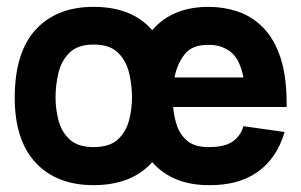

<svg xmlns="http://www.w3.org/2000/svg" viewBox="-20 -530 878 560"><path d="M253 10Q145 10 84 -55.5Q23 -121 23 -245Q23 -377 84 -443.5Q145 -510 253 -510Q365 -510 424 -442Q482 -510 589 -510Q632 -510 673 -496.5Q714 -483 747 -450Q780 -417 798.5 -360.5Q817 -304 816 -218H485Q487 -191 496 -164Q505 -137 526.5 -119Q548 -101 589 -101Q636 -101 659 -117.5Q682 -134 690 -162L810 -145Q788 -69 732 -29Q676 11 589 10Q483 10 424 -57Q364 10 253 10ZM253 -101Q300 -101 324 -123.5Q348 -146 356.5 -179.5Q365 -213 365 -245Q365 -282 356.5 -317.5Q348 -353 324 -376.5Q300 -400 253 -400Q207 -400 183 -376.5Q159 -353 150.5 -317.5Q142 -282 142 -245Q142 -213 150.5 -179.5Q159 -146 183 -123.5Q207 -101 253 -101ZM589 -399Q540 -400 518 -371Q496 -342 489 -304H690Q679 -360 651 -380Q623 -400 589 -399Z"/></svg>

Font: Haskoy Bold
Style: Regular
Weight: 700
Designer: Ertekin Erdin
Foundry: Ertekin Erdin
Version: Version 1.500; ttfautohint (v1.8.3)